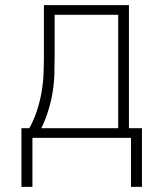

<svg xmlns="http://www.w3.org/2000/svg" viewBox="-20 -540 640 752"><path d="M64 192V-38H95Q113 -71 124.5 -106Q136 -141 142.5 -177.5Q149 -214 150.5 -251Q152 -288 152 -325V-520H485V-38H536V192H493V0H107V192ZM142 -38H443V-482H194V-325Q194 -288 193 -251.5Q192 -215 186 -178.5Q180 -142 169 -106.5Q158 -71 142 -38Z"/></svg>

Font: Iosevka Aile Extralight
Style: Regular
Weight: 200
Designer: Belleve Invis
Foundry: Belleve Invis
Version: Version 31.1.0; ttfautohint (v1.8.4)